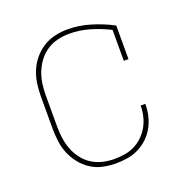

<svg xmlns="http://www.w3.org/2000/svg" viewBox="-104 -633 708 735"><g transform="rotate(-20 250.0 -265.0)"><path d="M247 8Q221 8 195 2.5Q169 -3 147 -17Q125 -31 108 -52Q91 -73 81 -97Q71 -121 67.5 -147.5Q64 -174 64 -200V-330Q64 -356 67.5 -382Q71 -408 81 -432.5Q91 -457 108 -477.5Q125 -498 147 -512Q169 -526 195 -532Q221 -538 247 -538Q294 -538 340 -524Q386 -510 428 -488V-351H409V-477Q371 -496 330.5 -508Q290 -520 248 -520Q224 -520 200.5 -514.5Q177 -509 157 -496Q137 -483 122.5 -464Q108 -445 99 -423Q90 -401 86.5 -377.5Q83 -354 83 -330V-200Q83 -176 86.5 -152.5Q90 -129 98.5 -107Q107 -85 122 -65.5Q137 -46 157 -33.5Q177 -21 200.5 -15.5Q224 -10 247 -10Q269 -10 290 -13.5Q311 -17 330 -26.5Q349 -36 364.5 -51Q380 -66 390.5 -85Q401 -104 406 -125Q411 -146 411 -167Q411 -167 411 -167.5Q411 -168 411 -168H430Q430 -168 430 -167.5Q430 -167 430 -167Q430 -143 424.5 -119.5Q419 -96 407.5 -75Q396 -54 378.5 -37.5Q361 -21 340 -10.5Q319 0 295 4Q271 8 247 8Z"/></g></svg>

Font: iosevka_custom_sans_ss08 Thin
Style: Regular
Weight: 100
Designer: Belleve Invis
Foundry: Belleve Invis
Version: Version 10.3.0; ttfautohint (v1.8.3)